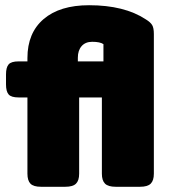

<svg xmlns="http://www.w3.org/2000/svg" viewBox="-20 -715 652 735"><path d="M85 -50V-342H51Q23 -342 13 -353.5Q3 -365 3 -392V-430Q3 -457 13 -468.5Q23 -480 51 -480H85V-493Q85 -589 147 -642Q209 -695 321 -695Q456 -695 538 -641Q556 -630 562.5 -619Q569 -608 569 -585V-50Q569 -24 557 -12Q545 0 516 0H423Q394 0 382 -12Q370 -24 370 -50V-342H283V-50Q283 -24 271 -12Q259 0 230 0H137Q108 0 96.5 -12Q85 -24 85 -50ZM376 -480V-546Q363 -555 333 -555Q307 -555 292.5 -538.5Q278 -522 278 -494V-480Z"/></svg>

Font: Mitr SemiBold
Style: Regular
Weight: 600
Designer: Thanarat Vachiruckul
Foundry: Cadson Demak
Version: Version 1.003